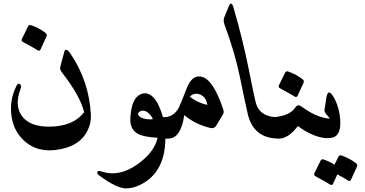

<svg xmlns="http://www.w3.org/2000/svg" viewBox="-20 -760 2041 1073"><path d="M375.5 -457.5Q477.5 -306.6 487.8 -120.1Q490.2 -73.7 470.7 -33.2Q424.3 63.5 286.6 78.6Q191.4 88.9 125 35.2Q58.6 -18.6 44.9 -107.4Q30.8 -199.2 72.3 -280.8Q81.1 -297.9 91.3 -289.6Q101.6 -281.2 95.2 -264.2Q58.6 -168.5 104.5 -108.9Q148.9 -51.3 256.8 -52.2Q388.7 -53.2 450.2 -132.8Q429.7 -221.2 327.1 -354Q313 -372.1 316.4 -384.8L338.9 -468.8Q346.7 -500 375.5 -457.5ZM137.7 -614.3Q142.1 -622.6 153.8 -619.1Q197.3 -604.5 234.4 -576.2Q244.1 -567.9 240.7 -558.1L206.1 -482.4Q200.2 -472.2 188.5 -480.2Q176.8 -488.3 108.4 -525.4Q97.2 -531.7 102.1 -542Z M832 -100.6Q805.7 -142.6 776.9 -141.6Q759.8 -139.2 753.9 -129.9Q748 -120.6 756.8 -111.8Q775.9 -91.8 828.6 -92.8Q835.4 -92.8 832 -100.6ZM904.3 15.1Q902.3 205.6 762.7 273.4Q722.7 293 684.6 293Q633.8 293 537.1 222.7Q520 210.9 523.9 201.2Q527.8 191.4 548.3 198.7Q643.6 230 742.9 161.9Q842.3 93.8 860.8 9.8Q784.2 6.3 749.5 -12.7Q705.6 -37.1 708.5 -99.6Q713.4 -198.2 754.4 -226.6Q798.3 -256.3 838.9 -213.9Q868.2 -182.6 890.6 -106Q926.8 -107.4 938.5 -70.3Q945.8 -45.4 942.9 -15.6Q940.4 13.7 921.4 14.6Q913.1 15.1 904.3 15.1Z M1040.5 -220.2Q1082.5 -185.5 1138.7 -173.8Q1132.3 -216.8 1099.9 -231Q1067.4 -245.1 1040.5 -220.2ZM1092.8 -333Q1167 -332 1227.5 -148.9Q1232.9 -132.3 1226.1 -121.1L1188 -57.1Q1177.7 -40 1155.3 -44.9Q1072.3 -64.5 1009.8 -116.7Q991.2 13.2 920.9 14.6Q901.4 15.1 887.2 -13.9Q873 -43 868.4 -67.1Q863.8 -91.3 883.3 -101.1Q890.6 -104.5 899.4 -105Q953.1 -107.4 980.5 -160.6Q988.8 -176.8 1022 -263.2Q1048.8 -333.5 1092.8 -333Z M1258.8 -725.1Q1272.5 -758.3 1284.7 -718.3Q1338.4 -532.7 1369.1 -377.9Q1399.9 -223.1 1408.7 -189.5Q1427.2 -111.3 1518.1 -105.5Q1548.8 -103.5 1558.6 -75.2Q1562.5 -64 1562.7 -38.1Q1563 -12.2 1558.6 1Q1554.2 14.2 1539.6 14.6Q1397.9 14.6 1365.2 -120.6Q1350.6 -182.6 1320.3 -331.5Q1292.5 -466.3 1235.4 -620.6Q1226.1 -645.5 1232.9 -662.1Z M1726.1 -69.3Q1707 -17.6 1672.4 -38.6Q1658.2 -46.9 1644.5 -55.2Q1591.8 13.7 1540 14.6Q1506.3 15.1 1488.3 -42Q1470.2 -99.1 1516.6 -105.5Q1602.1 -115.2 1629.9 -158.7Q1643.6 -180.2 1663.6 -165.5Q1681.2 -152.8 1692.4 -145.5Q1740.7 -109.9 1726.1 -69.3ZM1574.2 -355.5Q1578.6 -363.8 1590.3 -360.4Q1633.8 -345.7 1670.9 -317.4Q1680.7 -309.1 1677.2 -299.3L1642.6 -223.6Q1636.7 -213.4 1625 -221.4Q1613.3 -229.5 1544.9 -266.6Q1533.7 -272.9 1538.6 -283.2Z M1666.5 -40Q1625.5 -65.9 1635.7 -115.7Q1656.7 -169.4 1689.5 -147.9Q1756.3 -103 1821.8 -96.7Q1819.8 -104.5 1805.7 -118.9Q1791.5 -133.3 1793.5 -147L1804.2 -215.8Q1813 -269.5 1844.2 -218.3Q1875.5 -162.6 1880.9 -95.7Q1889.2 0.5 1833 10.3Q1762.7 21.5 1666.5 -40ZM1872.6 113.8Q1877 105.5 1888.7 108.9Q1932.1 123.5 1969.2 151.9Q1979 160.2 1975.6 169.9L1940.9 245.6Q1935.1 255.9 1924.1 248.3Q1913.1 240.7 1865.2 214.4L1840.8 268.1Q1835 278.3 1823.2 270.3Q1811.5 262.2 1743.2 225.1Q1731.9 218.8 1736.8 208.5L1772.5 136.2Q1776.9 127.9 1788.6 131.3Q1820.8 142.1 1849.1 160.2Z"/></svg>

Font: Amiri
Style: Bold Slanted
Weight: 700
Italic angle: 9°
Designer: Khaled Hosny
Version: Version 000.107